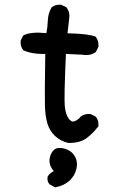

<svg xmlns="http://www.w3.org/2000/svg" viewBox="-20 -659 540 822"><path d="M213.9 142.1 192.4 130.4 191.4 129.4 190.9 128.4Q181.2 117.2 183.6 99.1V97.7L184.1 97.2Q188 89.4 194.6 83.7Q201.2 78.1 210.4 73.7Q198.7 60.5 194.8 47.4Q189 30.3 194.3 11.7Q199.7 -7.3 211.9 -18.1Q225.1 -29.8 253.9 -23.4Q267.6 -20 278.8 -12.7Q290 -5.4 297.9 6.3Q314 29.8 307.6 61.5Q301.3 92.8 277.3 114.7Q253.4 136.2 217.8 142.6L215.8 143.1ZM273.4 -46.9Q239.3 -54.2 215.6 -76.9Q191.9 -99.6 182.6 -131.3Q173.8 -162.1 172.4 -204.6Q170.9 -245.1 173.8 -428.2Q156.7 -427.7 140.9 -429Q125 -430.2 110.4 -433.6Q95.7 -437 81.5 -442.9L80.6 -443.4L79.6 -444.3Q66.4 -460 68.4 -483.9V-484.9L68.8 -485.8L78.6 -505.4L79.6 -507.3L81.5 -508.3Q112.8 -523.9 178.7 -517.1Q181.2 -529.8 182.6 -542.5Q184.1 -555.2 184.6 -568.8Q185.5 -601.1 200.2 -626L200.7 -627L201.2 -627.4Q209 -634.3 219 -637Q229 -639.6 240.7 -638.7H241.7L242.7 -638.2L263.2 -628.4L264.6 -627.9L265.1 -626.5Q280.3 -607.4 276.4 -581.1L269 -516.6Q360.8 -514.2 388.2 -502.4L389.6 -502L390.6 -500.5Q403.3 -483.4 401.4 -459.5V-458.5L400.9 -457.5L391.1 -438L390.1 -436.5L389.2 -435.5Q365.7 -418.9 332.5 -424.8L262.2 -428.2Q253.9 -241.7 257.3 -205.1Q260.7 -168.9 274.4 -150.9Q286.1 -134.8 298.8 -139.6Q314 -145.5 324.7 -158.7L325.2 -159.7L325.7 -160.2Q342.8 -172.9 366.7 -170.9H367.7L368.7 -170.4L388.2 -160.6L389.6 -160.2L390.1 -159.2Q397 -151.4 399.7 -141.4Q402.3 -131.3 401.4 -119.6V-117.7L399.9 -116.7Q392.1 -106.4 383.8 -97.4Q375.5 -88.4 366.7 -80.6Q357.9 -72.8 349.1 -66.4Q321.3 -46.9 274.4 -46.9H273.9Z"/></svg>

Font: NaikaiFont
Style: SemiBold
Weight: 600
Version: Version 1.89